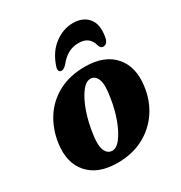

<svg xmlns="http://www.w3.org/2000/svg" viewBox="-164 -796 870 925"><g transform="rotate(-30 271.0 -334.0)"><path d="M323 -469Q428 -467.5 480.5 -406.8Q533 -346 519.5 -245.5Q510 -170 470.5 -111.5Q431 -53 366.8 -20Q302.5 13 218.5 11.5Q115.5 10 62.8 -50Q10 -110 23.5 -211Q33.5 -285 71 -343.8Q108.5 -402.5 172 -436.2Q235.5 -470 323 -469ZM229 -52Q254 -50 278.5 -81.8Q303 -113.5 322.2 -165.8Q341.5 -218 350.5 -279Q361.5 -344 351 -373.5Q340.5 -403 315 -405.5Q288.5 -407 263.2 -374Q238 -341 219 -287.5Q200 -234 191.5 -175.5Q181 -112 192.2 -83Q203.5 -54 229 -52ZM348 -583Q317.5 -583 291.8 -569.5Q266 -556 241.5 -525.5Q226 -508 212.5 -508Q201.5 -508 198.2 -517Q195 -526 200.5 -541Q223.5 -609 271.5 -644.5Q319.5 -680 373.5 -680Q428.5 -680 457.8 -644.5Q487 -609 474.5 -541Q468 -508 444 -508Q430 -508 424.5 -525.5Q416 -555 398 -569Q380 -583 348 -583Z"/></g></svg>

Font: Fraunces 72pt S050
Style: Bold Italic
Weight: 700
Italic angle: -16°
Version: Version 1.000; ttfautohint (v1.8.3)